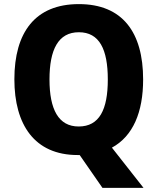

<svg xmlns="http://www.w3.org/2000/svg" viewBox="-20 -745 767 935"><path d="M677 -358C677 -587 577 -725 364 -725C151 -725 50 -587 50 -359C50 -138 148 10 358 10C361 10 365 10 368 10L479 170H679L525 -26C628 -82 677 -199 677 -358ZM221 -358C221 -504 264 -588 364 -588C464 -588 505 -505 505 -358C505 -211 464 -129 363 -129C265 -129 221 -212 221 -358Z"/></svg>

Font: Noto Sans Myanmar SemiCondensed ExtraBold
Style: Regular
Weight: 800
Width: 4
Designer: Monotype Design Team
Foundry: Monotype Imaging Inc.
Version: Version 2.107